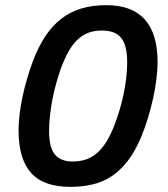

<svg xmlns="http://www.w3.org/2000/svg" viewBox="-20 -708 649 743"><path d="M589.8 -467.8Q589.8 -438.5 585.4 -402.3Q581.1 -366.2 572.5 -327.6Q564 -289.1 552.2 -250.5Q540.5 -211.9 525.9 -176.8Q502.4 -121.6 473.9 -84.7Q445.3 -47.9 411.4 -25.6Q377.4 -3.4 337.6 5.9Q297.9 15.1 252 15.1Q148.4 15.1 100.1 -39.1Q51.8 -93.3 51.8 -204.1Q51.8 -231.9 55.7 -264.9Q59.6 -297.9 66.9 -332.5Q74.2 -367.2 84.5 -402.3Q94.7 -437.5 106.9 -470.2Q128.4 -527.3 155.8 -568.4Q183.1 -609.4 217.8 -636Q252.4 -662.6 295.4 -675.3Q338.4 -688 391.1 -688Q589.8 -688 589.8 -467.8ZM422.9 -224.1Q432.6 -249 441.7 -278.8Q450.7 -308.6 457.5 -340.3Q464.4 -372.1 468.3 -404.3Q472.2 -436.5 472.2 -465.8Q472.2 -500 466.3 -523.7Q460.4 -547.4 448.2 -562Q436 -576.7 417.5 -583.3Q398.9 -589.8 374 -589.8Q343.8 -589.8 320.3 -580.6Q296.9 -571.3 277.8 -552.5Q258.8 -533.7 243.7 -505.9Q228.5 -478 214.8 -440.9Q206.1 -416 197.8 -386.5Q189.5 -356.9 183.3 -325.7Q177.2 -294.4 173.6 -262.7Q169.9 -231 169.9 -201.2Q169.9 -136.7 192.6 -109.9Q215.3 -83 261.2 -83Q288.1 -83 311 -90.3Q334 -97.7 353.8 -114.3Q373.5 -130.9 390.6 -157.7Q407.7 -184.6 422.9 -224.1Z"/></svg>

Font: Clear Sans Medium
Style: Italic
Weight: 500
Italic angle: -12°
Foundry: Intel Corporation
Version: Version 1.00